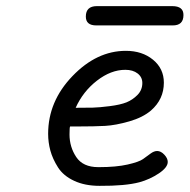

<svg xmlns="http://www.w3.org/2000/svg" viewBox="-20 -602 619 627"><path d="M137.2 -165Q137.2 -271 216.6 -353.5Q295.9 -436 391.1 -436Q444.3 -436 479.7 -407Q515.1 -377.9 515.1 -332Q515.1 -277.8 473.1 -241.2Q446.3 -218.3 402.1 -205.6Q357.9 -192.9 323.5 -190.9Q289.1 -189 232.9 -189H209Q207 -187 207 -163.1Q207 -122.1 229 -89.1Q251 -56.2 300.8 -56.2H303.2Q359.4 -56.2 396.7 -64.7Q434.1 -73.2 447 -82.5Q460 -91.8 471.4 -100.3Q482.9 -108.9 493.2 -108.9Q505.4 -108.9 516.6 -96.9Q527.8 -85 527.8 -73.2Q527.8 -55.2 498.5 -35.6Q469.2 -16.1 435.1 -6.8Q389.2 5.4 305.2 4.9Q257.3 4.9 222.2 -11.5Q187 -27.8 169.4 -55.4Q151.9 -83 144.5 -110.1Q137.2 -137.2 137.2 -165ZM227.1 -250Q261.2 -250 282.7 -250.5Q304.2 -251 338.6 -255.4Q373 -259.8 393.1 -267.8Q413.1 -275.9 429 -292Q444.8 -308.1 444.8 -331.1Q444.8 -350.1 429.4 -362.1Q414.1 -374 389.2 -374Q342.3 -374 296.6 -338.6Q251 -303.2 227.1 -250ZM260.3 -547.9Q260.3 -582 296.4 -582H542.5Q579.6 -582 579.1 -552.7Q579.1 -518.6 543.5 -519H294.4Q260.3 -519 260.3 -547.9Z"/></svg>

Font: CMU Typewriter Text
Style: Italic
Weight: 500
Italic angle: -14.04°
Version: Version 0.7.0